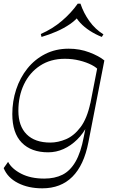

<svg xmlns="http://www.w3.org/2000/svg" viewBox="-29 -821 618 1045"><path d="M201 204Q125 204 68.5 175Q12 146 -9 94L15 60Q35 98 86.5 124.5Q138 151 212 151Q269 151 311 130Q353 109 382 59Q411 9 427 -76L448 -182L507 -485L539 -492L452 -46Q428 78 365 141Q302 204 201 204ZM233 8Q141 8 89.5 -44.5Q38 -97 38 -200Q38 -270 59 -334Q80 -398 120 -448Q160 -498 217 -527Q274 -556 345 -556Q405 -556 457.5 -536Q510 -516 539 -492L509 -437Q498 -453 470 -467.5Q442 -482 404 -491.5Q366 -501 324 -501Q246 -501 189 -463.5Q132 -426 101.5 -362Q71 -298 71 -218Q71 -135 116 -90Q161 -45 245 -45Q287 -45 330.5 -63.5Q374 -82 409.5 -129Q445 -176 463 -261L448 -141Q425 -95 391 -61.5Q357 -28 317 -10Q277 8 233 8ZM197 -620 193 -636Q257 -664 308 -707.5Q359 -751 394 -801H409Q426 -750 457.5 -706Q489 -662 534 -634L525 -620Q490 -634 460 -653.5Q430 -673 408.5 -696Q387 -719 377 -742H406Q387 -714 353 -690.5Q319 -667 278.5 -649.5Q238 -632 197 -620Z"/></svg>

Font: Savate ExtraLight
Style: Italic
Weight: 200
Italic angle: -11°
Designer: Max Esnée
Foundry: Plomb Type
Version: Version 2.000